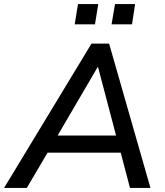

<svg xmlns="http://www.w3.org/2000/svg" viewBox="-48 -918 804 938"><path d="M-28 0 399 -705H485L687 0H587L536 -194L571 -172H151L196 -192L83 0ZM429 -590 223 -238 200 -256H549L524 -237L431 -590ZM497 -799 514 -898H612L597 -799ZM317 -799 333 -898H432L416 -799Z"/></svg>

Font: Nunito Sans 12pt SemiBold
Style: Italic
Weight: 600
Italic angle: -9°
Designer: Vernon Adams
Foundry: Vernon Adams
Version: Version 3.101;gftools[0.9.27]